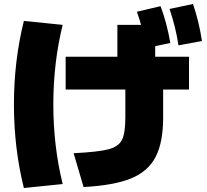

<svg xmlns="http://www.w3.org/2000/svg" viewBox="-20 -875 1040 965"><path d="M610 -285V-425H310V-590H570V-750H689Q680 -783 668 -816L787 -844Q819 -759 836 -659L760 -643V-590H930V-425H800V-285Q800 -159 762 -86Q724 -13 638 22Q552 57 400 65L350 -105Q473 -111 524.5 -124.5Q576 -138 593 -172Q610 -206 610 -285ZM100 -770 295 -750Q248 -559 248 -350Q248 -141 295 50L100 70Q50 -131 50 -350Q50 -569 100 -770ZM950 -855Q980 -768 995 -669L877 -647Q863 -740 832 -830Z"/></svg>

Font: Enso Black
Style: Regular
Weight: 900
Designer: Coji Morishita
Foundry: UNDERFOREST DESIGN
Version: Version 1.000